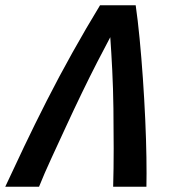

<svg xmlns="http://www.w3.org/2000/svg" viewBox="-71 -713 651 733"><path d="M-51 0Q-19 -69 21 -153Q61 -237 107.5 -328.5Q154 -420 206 -513Q258 -606 311 -693H447Q455 -638 462 -565.5Q469 -493 474.5 -413.5Q480 -334 483.5 -256.5Q487 -179 488 -112.5Q489 -46 488 0H361Q363 -69 363 -146Q363 -223 362 -299.5Q361 -376 357.5 -445.5Q354 -515 350 -571Q328 -530 300 -475.5Q272 -421 242 -359Q212 -297 182.5 -233Q153 -169 125.5 -109.5Q98 -50 78 0Z"/></svg>

Font: Ubuntu Sans Mono SemiBold
Style: Italic
Weight: 600
Italic angle: -13.5°
Monospace: yes
Designer: Dalton Maag Ltd
Foundry: Dalton Maag Ltd
Version: Version 1.006